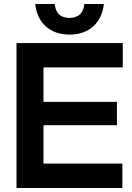

<svg xmlns="http://www.w3.org/2000/svg" viewBox="-20 -934 658 954"><path d="M62 0H588V-121H196V-312H561V-428H196V-599H590V-720H62ZM325 -762C420 -762 486 -818 496 -914H399C395 -867 367 -845 325 -845C283 -845 256 -867 252 -914H155C165 -818 231 -762 325 -762Z"/></svg>

Font: Aspekta 600
Style: Regular
Weight: 600
Designer: Ivo Dolenc
Version: Version 2.100